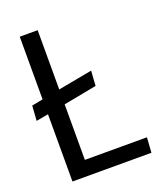

<svg xmlns="http://www.w3.org/2000/svg" viewBox="-135 -818 773 907"><g transform="rotate(-20 251.5 -364.0)"><path d="M11 -327 16 -402 72 -413V-728H162V-430L334 -462L329 -387L162 -355V-76H474L469 0H72V-338Z"/></g></svg>

Font: Murecho
Style: Regular
Weight: 400
Designer: Neil Summerour
Foundry: Positype
Version: Version 1.010; ttfautohint (v1.8.3)